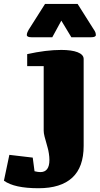

<svg xmlns="http://www.w3.org/2000/svg" viewBox="-24 -741 511 983"><path d="M137.2 -550.3Q113.3 -550.3 113.3 -562Q113.3 -568.8 116.7 -576.7Q120.1 -584.5 122.6 -588.4L206.5 -720.7H373.5L448.7 -601.6Q455.6 -591.3 461.2 -582Q466.8 -572.8 466.8 -562Q466.8 -550.3 442.4 -550.3H341.3L290 -635.3L243.7 -550.3ZM115.2 -463.9Q163.6 -474.6 207 -480Q250.5 -485.4 290 -485.4Q315.9 -485.4 337.2 -482.4Q358.4 -479.5 373.3 -473.6Q388.2 -467.8 396.2 -459.2Q404.3 -450.7 404.3 -439V5.9Q404.3 115.2 345.7 168.9Q287.1 222.7 173.3 222.7Q49.3 222.7 -3.9 184.1L23.9 51.8L143.6 65.9L152.8 135.7Q170.4 140.1 182.6 140.1Q229 140.1 229 78.1Q229 63 226.3 45.4Q223.6 27.8 220.2 16.1L204.1 -42Q201.7 -51.3 200.7 -58.6Q199.7 -65.9 199.7 -71.8V-402.3H115.2Z"/></svg>

Font: Tienne Black
Style: Regular
Weight: 900
Designer: vernon adams
Foundry: vernon adams
Version: Version 001.001